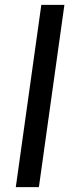

<svg xmlns="http://www.w3.org/2000/svg" viewBox="-20 -770 302 790"><path d="M140 0H45L150 -750H245Z"/></svg>

Font: Mohave Light Medium
Style: Italic
Weight: 500
Italic angle: -8°
Version: Version 2.003